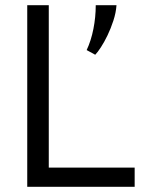

<svg xmlns="http://www.w3.org/2000/svg" viewBox="-20 -720 557 740"><path d="M499 0H85V-700H168V-74H499ZM429 -700Q427 -671 417 -640.5Q407 -610 394.5 -584Q382 -558 369 -538Q356 -518 347 -509L314 -527Q331 -563 340 -608.5Q349 -654 349 -700Z"/></svg>

Font: PTSans
Style: Regular
Weight: 400
Designer: A.Korolkova, O.Umpeleva, V.Yefimov
Foundry: ParaType Ltd
Version: Version 2.003W OFL